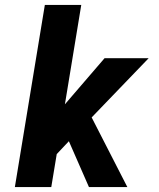

<svg xmlns="http://www.w3.org/2000/svg" viewBox="-20 -755 640 775"><path d="M339 0 258 -185 209 -133 187 0H40L161 -735H308L242 -334L402 -520H580L350 -281L494 0Z"/></svg>

Font: Iosevka Aile Heavy
Style: Italic
Weight: 900
Italic angle: -9°
Designer: Belleve Invis
Foundry: Belleve Invis
Version: Version 31.1.0; ttfautohint (v1.8.4)